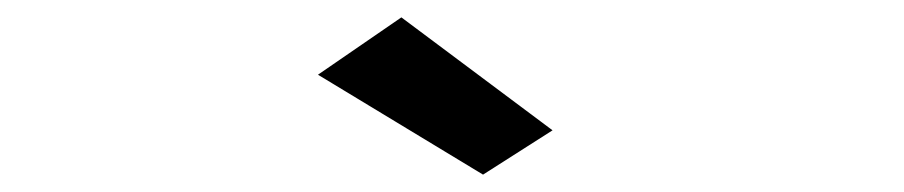

<svg xmlns="http://www.w3.org/2000/svg" viewBox="-20 -702 1040 221"><path d="M536 -501 346 -616 442 -682 616 -552Z"/></svg>

Font: Inconsolata UltraExpanded Medium
Style: Regular
Weight: 500
Width: 9
Monospace: yes
Designer: Raph Levien, Cyreal, Brenton Simpson
Foundry: Raph Levien, Cyreal, Google
Version: Version 3.001; ttfautohint (v1.8.2.53-6de2)